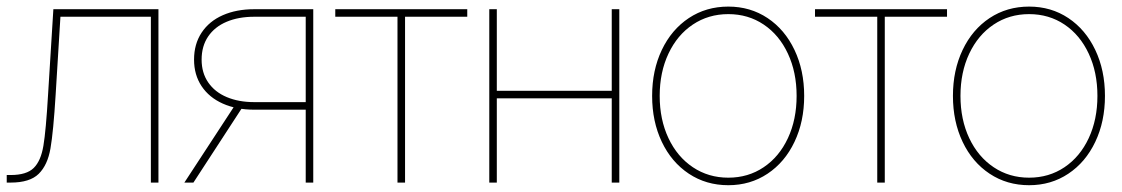

<svg xmlns="http://www.w3.org/2000/svg" viewBox="-20 -543 3338 571"><path d="M0 -22.5H11.7Q59.1 -22.5 80.3 -43.5Q101.6 -64.5 109.1 -109.6Q116.7 -154.8 123 -262.7L138.7 -515.6H451.2V0H428.7V-493.2H159.7L145.5 -261.7Q138.7 -150.9 130.1 -101.6Q121.6 -52.2 95.2 -26.1Q68.8 0 11.7 0H0Z M889.2 0V-493.2H736.3Q689.5 -493.2 654.1 -478.3Q618.7 -463.4 599.1 -434.6Q579.6 -405.8 579.6 -365.7Q579.6 -326.2 599.4 -297.6Q619.1 -269 654.5 -254.2Q689.9 -239.3 736.3 -239.3H899.9V-216.8H735.8Q683.1 -216.8 642.6 -234.9Q602.1 -252.9 579.6 -286.6Q557.1 -320.3 557.1 -365.7Q557.1 -412.1 579.6 -446Q602.1 -480 642.6 -497.8Q683.1 -515.6 735.8 -515.6H911.6V0ZM528.3 0 680.2 -232.4H706.5L555.2 0Z M1162.1 -493.2H977.1V-515.6H1369.6V-493.2H1184.6V0H1162.1Z M1810.1 -250.5H1449.7V-272.9H1810.1ZM1457.5 0H1435.1V-515.6H1457.5ZM1821.8 0H1799.3V-515.6H1821.8Z M1919.4 -257.8Q1919.4 -334 1948.2 -394.5Q1977.1 -455.1 2028.6 -489.3Q2080.1 -523.4 2146 -523.4Q2211.4 -523.4 2262.7 -489.3Q2314 -455.1 2342.8 -394.5Q2371.6 -334 2371.6 -257.8Q2371.6 -181.6 2342.8 -121.1Q2314 -60.5 2262.7 -26.4Q2211.4 7.8 2146 7.8Q2080.1 7.8 2028.6 -26.4Q1977.1 -60.5 1948.2 -121.1Q1919.4 -181.6 1919.4 -257.8ZM2349.1 -257.8Q2349.1 -328.1 2323.2 -383.5Q2297.4 -439 2251.2 -470Q2205.1 -501 2146 -501Q2086.9 -501 2040.5 -470Q1994.1 -439 1968 -383.5Q1941.9 -328.1 1941.9 -257.8Q1941.9 -187.5 1968 -132.1Q1994.1 -76.7 2040.5 -45.7Q2086.9 -14.6 2146 -14.6Q2205.1 -14.6 2251.2 -45.7Q2297.4 -76.7 2323.2 -132.1Q2349.1 -187.5 2349.1 -257.8Z M2588.9 -493.2H2403.8V-515.6H2796.4V-493.2H2611.3V0H2588.9Z M2814 -257.8Q2814 -334 2842.8 -394.5Q2871.6 -455.1 2923.1 -489.3Q2974.6 -523.4 3040.5 -523.4Q3106 -523.4 3157.2 -489.3Q3208.5 -455.1 3237.3 -394.5Q3266.1 -334 3266.1 -257.8Q3266.1 -181.6 3237.3 -121.1Q3208.5 -60.5 3157.2 -26.4Q3106 7.8 3040.5 7.8Q2974.6 7.8 2923.1 -26.4Q2871.6 -60.5 2842.8 -121.1Q2814 -181.6 2814 -257.8ZM3243.7 -257.8Q3243.7 -328.1 3217.8 -383.5Q3191.9 -439 3145.8 -470Q3099.6 -501 3040.5 -501Q2981.4 -501 2935.1 -470Q2888.7 -439 2862.5 -383.5Q2836.4 -328.1 2836.4 -257.8Q2836.4 -187.5 2862.5 -132.1Q2888.7 -76.7 2935.1 -45.7Q2981.4 -14.6 3040.5 -14.6Q3099.6 -14.6 3145.8 -45.7Q3191.9 -76.7 3217.8 -132.1Q3243.7 -187.5 3243.7 -257.8Z"/></svg>

Font: Intratopia Thin
Style: Regular
Weight: 100
Designer: Rasmus Andersson
Foundry: rsms
Version: Version 3.000;Glyphs 3.2.3 (3260)